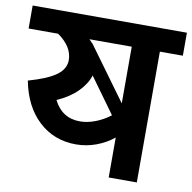

<svg xmlns="http://www.w3.org/2000/svg" viewBox="-96 -738 815 814"><g transform="rotate(10 312.0 -331.0)"><path d="M644 -563H545V0H424V-172Q391 -145 349 -129.5Q307 -114 262 -114Q168 -114 102 -175Q36 -236 15 -345Q99 -369 135 -396Q171 -423 171 -460Q171 -518 107 -563H-20V-662H644ZM424 -563H242L256 -548H257L424 -319ZM262 -213Q294 -213 328 -226Q362 -239 392 -262L282 -414Q270 -376 236.5 -342.5Q203 -309 149 -285Q185 -213 262 -213Z"/></g></svg>

Font: MartelSansBold
Style: Bold
Weight: 700
Designer: Dan Reynolds and Mathieu Réguer
Foundry: Dan Reynolds and Mathieu Réguer
Version: Version 1.002; ttfautohint (v1.1) -l 5 -r 5 -G 72 -x 0 -D la